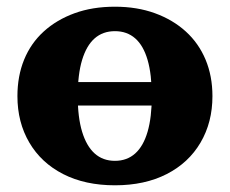

<svg xmlns="http://www.w3.org/2000/svg" viewBox="-20 -543 686 573"><path d="M614 -256Q614 -178 578.5 -117.5Q543 -57 477.5 -23.5Q412 10 323 10Q234 10 168.5 -23.5Q103 -57 67.5 -117.5Q32 -178 32 -256Q32 -316 52 -365Q72 -414 110.5 -449Q149 -484 202.5 -503.5Q256 -523 323 -523Q389 -523 442.5 -503.5Q496 -484 534.5 -449Q573 -414 593.5 -365Q614 -316 614 -256ZM212 -256Q212 -193 225 -150Q238 -107 262.5 -85Q287 -63 323 -63Q359 -63 383.5 -85Q408 -107 420.5 -150Q433 -193 433 -256Q433 -321 420.5 -364Q408 -407 383.5 -428.5Q359 -450 323 -450Q287 -450 262.5 -428.5Q238 -407 225 -364Q212 -321 212 -256ZM113 -228V-298H534V-228Z"/></svg>

Font: Roboto Serif 36pt
Style: Bold
Weight: 700
Version: Version 1.008